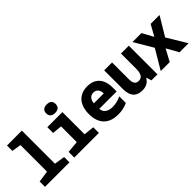

<svg xmlns="http://www.w3.org/2000/svg" viewBox="107 -1682 2601 2601"><g transform="rotate(-45 1407.5 -381.0)"><path d="M49 0H518V-102L366 -126V-760H81V-656L214 -635V-126L49 -102Z M855 -610C917 -610 945 -640 945 -692C945 -745 916 -773 855 -773C796 -773 764 -745 764 -692C764 -637 798 -610 855 -610ZM610 0H1082V-108L932 -124V-549H643V-438L782 -425V-124L610 -108Z M1445 10C1513 10 1576 -3 1627 -29V-156C1579 -131 1523 -116 1464 -116C1381 -116 1320 -152 1316 -227H1649V-303C1649 -468 1562 -559 1416 -559C1254 -559 1166 -449 1166 -276C1166 -92 1264 10 1445 10ZM1507 -332H1318C1322 -401 1359 -440 1416 -440C1470 -440 1506 -402 1507 -332Z M1907 11C1979 11 2028 -16 2060 -70H2068L2088 0H2204V-549H2054V-274C2054 -175 2036 -116 1963 -116C1904 -116 1883 -155 1883 -233V-549H1732V-190C1732 -58 1789 11 1907 11Z M2267 0H2439L2531 -171L2627 0H2800L2631 -280L2793 -549H2622L2533 -389L2446 -549H2274L2433 -280Z"/></g></svg>

Font: Noto Sans Mono SemiCondensed ExtraBold
Style: Regular
Weight: 800
Width: 4
Designer: Monotype Design Team
Foundry: Monotype Imaging Inc.
Version: Version 2.014